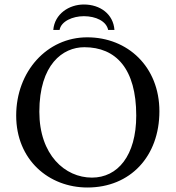

<svg xmlns="http://www.w3.org/2000/svg" viewBox="-20 -824 781 854"><path d="M689 -329C689 -527 548 -658 368 -658C189 -658 52 -506 52 -310C52 -113 197 10 369 10C560 10 689 -129 689 -329ZM355 -614C496 -614 586 -518 586 -310C586 -131 503 -34 389 -34C269 -34 155 -135 155 -327C155 -537 259 -614 355 -614ZM217 -691H245C252 -730 304 -752 353 -752C406 -752 453 -730 461 -691H489C484 -761 426 -804 353 -804C287 -804 223 -762 217 -691Z"/></svg>

Font: Libertinus Sans
Style: Regular
Weight: 400
Designer: Philipp H. Poll, Khaled Hosny
Foundry: Caleb Maclennan
Version: Version 7.050;RELEASE